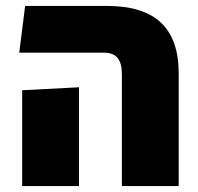

<svg xmlns="http://www.w3.org/2000/svg" viewBox="-20 -629 669 649"><path d="M392 0V-379Q392 -415 377.5 -433Q363 -451 331 -451H45L65 -609H340Q465 -609 524.5 -552Q584 -495 584 -382V0ZM55 0V-324L247 -334V0Z"/></svg>

Font: Noto Sans Hebrew SemiCondensed Black
Style: Regular
Weight: 900
Width: 4
Designer: Ben Nathan
Foundry: Google LLC
Version: Version 3.001; ttfautohint (v1.8.4.7-5d5b)